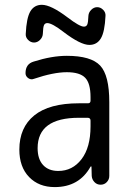

<svg xmlns="http://www.w3.org/2000/svg" viewBox="-20 -760 540 790"><path d="M304.7 -275.4Q134.8 -275.4 134.8 -150.4Q134.8 -105.5 157.2 -81.1Q179.7 -56.6 219.7 -56.6Q278.3 -56.6 315.4 -105Q352.5 -153.3 352.5 -240.2V-263.7Q352.5 -274.4 341.8 -275.4ZM205.1 9.8Q139.6 9.8 99.6 -31.7Q59.6 -73.2 59.6 -144.5Q59.6 -235.4 121.1 -285.2Q182.6 -335 304.7 -335H341.8Q352.5 -335 352.5 -345.7V-360.4Q352.5 -417 330.6 -439.9Q308.6 -462.9 254.9 -462.9Q200.2 -462.9 119.1 -435.5Q107.4 -430.7 96.2 -438.5Q85 -446.3 85 -459Q85 -497.1 119.1 -506.8Q193.4 -530.3 254.9 -530.3Q354.5 -530.3 392.1 -490.2Q429.7 -450.2 429.7 -339.8V-36.1Q429.7 -21.5 419.4 -10.7Q409.2 0 394 0Q378.9 0 368.7 -10.7Q358.4 -21.5 357.4 -36.1L356.4 -74.2Q356.4 -75.2 355.5 -75.2Q353.5 -75.2 352.5 -74.2Q305.7 9.8 205.1 9.8ZM414.1 -695.3Q411.1 -628.9 395 -602.1Q378.9 -575.2 347.7 -575.2Q311.5 -575.2 242.2 -627.9Q194.3 -665 174.8 -665Q165 -665 161.1 -656.7Q157.2 -648.4 156.2 -620.1Q155.3 -606.4 144.5 -595.7Q133.8 -585 120.1 -585Q106.4 -585 95.7 -595.7Q85 -606.4 85.9 -620.1Q88.9 -686.5 105 -713.4Q121.1 -740.2 152.3 -740.2Q189.5 -740.2 257.8 -688.5Q307.6 -650.4 325.2 -650.4Q335 -650.4 338.9 -658.7Q342.8 -667 343.8 -695.3Q344.7 -709 355.5 -719.7Q366.2 -730.5 379.9 -730.5Q393.6 -730.5 404.3 -719.7Q415 -709 414.1 -695.3Z"/></svg>

Font: Rounded-X Mgen+ 1m regular
Style: Regular
Weight: 400
Designer: [Source Han Sans]
Ryoko NISHIZUKA  (kana & ideographs); Paul D. Hunt (Latin, Greek & Cyrillic); Wenlong ZHANG  (bopomofo
Version: Version 1.059.20150602